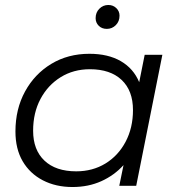

<svg xmlns="http://www.w3.org/2000/svg" viewBox="-20 -746 718 771"><path d="M271 5Q204 5 152 -22Q100 -49 71 -98.5Q42 -148 42 -218Q42 -308 80.5 -378.5Q119 -449 186 -489.5Q253 -530 339 -530Q414 -530 465 -500.5Q516 -471 539 -416L561 -526H632L527 0H459L476 -83Q439 -42 387 -18.5Q335 5 271 5ZM286 -58Q352 -58 403.5 -89.5Q455 -121 484.5 -177Q514 -233 514 -304Q514 -382 468.5 -425Q423 -468 341 -468Q275 -468 223.5 -436Q172 -404 142.5 -348.5Q113 -293 113 -221Q113 -144 158.5 -101Q204 -58 286 -58ZM409 -630Q389 -630 376.5 -642.5Q364 -655 364 -673Q364 -696 379 -711Q394 -726 415 -726Q434 -726 447 -713.5Q460 -701 460 -683Q460 -660 445 -645Q430 -630 409 -630Z"/></svg>

Font: Montserrat
Style: Italic
Weight: 400
Italic angle: -11.3°
Designer: Julieta Ulanovsky
Foundry: Julieta Ulanovsky
Version: Version 9.000; ttfautohint (v1.8.4.7-5d5b)